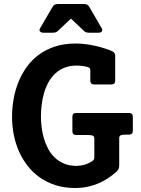

<svg xmlns="http://www.w3.org/2000/svg" viewBox="-20 -921 702 957"><path d="M642.1 -269Q642.1 -259.3 637 -254.6Q631.8 -250 623 -250H607.9Q587.9 -250 581.1 -246.3Q574.2 -242.7 574.2 -231.9V-96.2Q574.2 -84.5 570.1 -77.1Q565.9 -69.8 559.1 -64Q540 -46.9 517.8 -32.2Q495.6 -17.6 470.2 -6.8Q444.8 3.9 416 10Q387.2 16.1 354 16.1Q301.3 16.1 257.6 2.2Q213.9 -11.7 179 -36.1Q144 -60.5 117.9 -94Q91.8 -127.4 74.5 -166.7Q57.1 -206.1 48.6 -249.8Q40 -293.5 40 -337.9Q40 -382.8 47.9 -427.5Q55.7 -472.2 72.3 -512.9Q88.9 -553.7 114.3 -588.6Q139.6 -623.5 174.8 -649.2Q210 -674.8 255.4 -689.5Q300.8 -704.1 356.9 -704.1Q374.5 -704.1 395 -702.1Q415.5 -700.2 437.7 -696Q460 -691.9 483.2 -685.3Q506.3 -678.7 529.8 -669.9Q543.9 -664.6 549.1 -658.2Q554.2 -651.9 554.2 -642.1V-519Q554.2 -509.3 549.1 -504.6Q543.9 -500 535.2 -500H449.2Q430.2 -500 430.2 -519V-568.8Q430.2 -580.1 424.6 -583.5Q418.9 -586.9 404.8 -589.8Q396.5 -591.3 385.5 -592.8Q374.5 -594.2 361.8 -594.2Q327.6 -594.2 301.3 -583.5Q274.9 -572.8 255.1 -554.4Q235.4 -536.1 221.7 -511.2Q208 -486.3 199.7 -457.8Q191.4 -429.2 187.7 -398.7Q184.1 -368.2 184.1 -337.9Q184.1 -315.4 187.3 -288.3Q190.4 -261.2 198 -234.4Q205.6 -207.5 218.5 -182.1Q231.4 -156.7 251.2 -137.2Q271 -117.7 298.3 -106Q325.7 -94.2 361.8 -94.2Q381.8 -94.2 401.9 -100.1Q421.9 -106 439.9 -118.2Q444.3 -121.1 447.3 -125Q450.2 -128.9 450.2 -138.2V-230Q450.2 -240.7 443.4 -244.4Q436.5 -248 416 -248H359.9Q340.8 -248 340.8 -267.1V-338.9Q340.8 -357.9 359.9 -357.9H623Q631.8 -357.9 637 -353.3Q642.1 -348.6 642.1 -338.9ZM487.8 -778.8Q491.7 -772.5 488 -765.1Q484.4 -757.8 467.8 -757.8H428.2Q418.5 -757.8 411.6 -759.3Q404.8 -760.7 399.4 -766.1L333.5 -828.1L267.6 -766.1Q262.2 -760.7 255.1 -759.3Q248 -757.8 238.3 -757.8H199.2Q190.9 -757.8 186 -759.8Q181.2 -761.7 179 -764.9Q176.8 -768.1 177 -771.7Q177.2 -775.4 179.2 -778.8L242.2 -887.2Q246.6 -895 252.7 -897.9Q258.8 -900.9 269.5 -900.9H397.5Q408.2 -900.9 414.3 -897.9Q420.4 -895 424.8 -887.2Z"/></svg>

Font: New Telegraph
Style: Bold
Weight: 700
Designer: Frank Baranowski
Foundry: Frank Baranowski
Version: Version 3.001